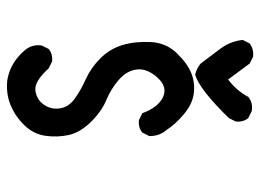

<svg xmlns="http://www.w3.org/2000/svg" viewBox="-116 -614 733 540"><g transform="rotate(90 250.0 -343.5)"><path d="M205.1 2Q156.2 -5.9 121.1 -46.9Q103.5 -67.4 107.4 -94.7L117.2 -114.3Q130.9 -126 152.3 -124L171.9 -114.3Q209 -73.2 234.9 -77.1Q260.7 -81.1 274.4 -101.6Q288.1 -122.1 284.2 -146.5Q280.3 -170.9 257.3 -187.5Q234.4 -204.1 202.1 -218.8Q169.9 -233.4 143.6 -259.8Q117.2 -286.1 106.4 -321.3Q95.7 -356.4 97.7 -400.4Q99.6 -444.3 128.9 -474.6Q158.2 -504.9 185.5 -515.6Q212.9 -526.4 242.7 -522.5Q272.5 -518.6 301.3 -494.1Q330.1 -469.7 344.7 -446.3Q362.3 -426.8 362.3 -397.5L352.5 -377.9Q338.9 -366.2 317.4 -368.2L297.9 -377.9Q281.2 -422.9 252.4 -436Q223.6 -449.2 197.8 -420.4Q171.9 -391.6 174.8 -363.3Q177.7 -335 203.1 -312.5Q228.5 -290 261.2 -276.4Q293.9 -262.7 323.2 -232.4Q352.5 -202.1 359.4 -169.9Q366.2 -137.7 361.3 -104.5Q356.4 -71.3 331.1 -45.4Q305.7 -19.5 273.9 -6.8Q242.2 5.9 205.1 2ZM189.5 -526.4Q171.9 -530.3 158.2 -542Q136.7 -570.3 116.2 -597.7Q95.7 -625 91.8 -660.2L101.6 -679.7Q117.2 -691.4 138.7 -689.5L158.2 -679.7L203.1 -619.1Q234.4 -642.6 252 -675.8Q268.6 -689.5 292 -685.5L311.5 -675.8Q323.2 -662.1 321.3 -640.6L311.5 -621.1Q230.5 -538.1 189.5 -526.4Z"/></g></svg>

Font: JasonHandwriting2
Style: Regular
Weight: 400
Version: Version 1.05.10